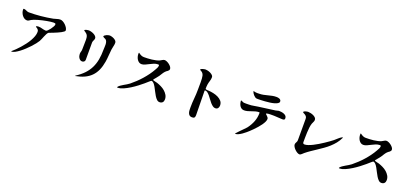

<svg xmlns="http://www.w3.org/2000/svg" viewBox="38 -1991 6923 3254"><g transform="rotate(20 3500.0 -364.0)"><path d="M167 44 170 38Q197 15 230 -17Q263 -49 297 -87.5Q331 -126 363 -168Q395 -210 419.5 -253Q444 -296 459 -337.5Q474 -379 474 -416Q474 -440 465 -453Q456 -466 445.5 -473.5Q435 -481 426 -485Q417 -489 417 -495Q417 -499 423 -502Q429 -505 437 -506.5Q445 -508 452.5 -508.5Q460 -509 463 -509Q480 -509 496.5 -505.5Q513 -502 529.5 -497.5Q546 -493 563 -489.5Q580 -486 597 -486Q610 -486 629.5 -505Q649 -524 668 -549Q687 -574 700.5 -599.5Q714 -625 714 -637Q714 -655 700.5 -657.5Q687 -660 674 -660Q655 -660 624 -656Q593 -652 557 -645.5Q521 -639 482 -630Q443 -621 408 -611Q373 -601 344.5 -590.5Q316 -580 300 -570Q286 -561 270.5 -550.5Q255 -540 237 -540Q210 -540 187.5 -554Q165 -568 148.5 -590Q132 -612 122.5 -638.5Q113 -665 113 -689Q113 -696 114.5 -701.5Q116 -707 125 -707Q138 -707 149.5 -702.5Q161 -698 172 -693Q183 -688 194.5 -683.5Q206 -679 219 -679Q325 -679 434 -689.5Q543 -700 647 -720Q677 -726 706.5 -736.5Q736 -747 767 -747Q789 -747 814.5 -733Q840 -719 862 -697.5Q884 -676 899 -651Q914 -626 914 -604Q914 -593 897.5 -580Q881 -567 856 -553.5Q831 -540 800.5 -526.5Q770 -513 741 -501.5Q712 -490 688.5 -481Q665 -472 655 -468Q654 -468 653 -467Q652 -466 651 -466Q638 -456 626 -433Q614 -410 602.5 -383Q591 -356 580.5 -329.5Q570 -303 560 -287Q546 -263 519.5 -229.5Q493 -196 459 -159.5Q425 -123 386 -86.5Q347 -50 308.5 -21Q270 8 234.5 27Q199 46 171 47Z M1327 64 1330 58Q1414 4 1471 -56Q1528 -116 1562.5 -186Q1597 -256 1612 -338Q1627 -420 1627 -518Q1627 -538 1629 -562.5Q1631 -587 1630 -612Q1629 -637 1622.5 -659Q1616 -681 1599 -695Q1594 -699 1585.5 -702.5Q1577 -706 1569 -710Q1561 -714 1554 -719Q1547 -724 1546 -730Q1549 -740 1561 -749.5Q1573 -759 1588 -765.5Q1603 -772 1618 -776Q1633 -780 1643 -780Q1659 -780 1681.5 -774Q1704 -768 1724.5 -757Q1745 -746 1759.5 -730Q1774 -714 1774 -695Q1774 -663 1765.5 -631Q1757 -599 1753 -567Q1746 -510 1742.5 -453.5Q1739 -397 1730 -340Q1715 -250 1684.5 -181.5Q1654 -113 1605 -63.5Q1556 -14 1488 17.5Q1420 49 1330 66ZM1403 -253Q1403 -232 1388 -219Q1373 -206 1353 -206Q1333 -206 1318.5 -216Q1304 -226 1293.5 -242Q1283 -258 1278 -276.5Q1273 -295 1273 -312Q1273 -335 1280 -356Q1287 -377 1287 -400Q1287 -444 1288.5 -487.5Q1290 -531 1290 -575Q1290 -592 1287.5 -611Q1285 -630 1278 -646Q1270 -663 1258 -674.5Q1246 -686 1230 -697Q1225 -700 1220 -702.5Q1215 -705 1211 -709Q1208 -712 1208 -714Q1208 -721 1217.5 -726Q1227 -731 1240 -734Q1253 -737 1265.5 -738.5Q1278 -740 1283 -740Q1300 -740 1325 -733.5Q1350 -727 1373 -715Q1396 -703 1412 -686Q1428 -669 1428 -648Q1428 -637 1424 -627Q1420 -617 1415.5 -607.5Q1411 -598 1407 -588Q1403 -578 1403 -567Z M2210 -676Q2214 -674 2216.5 -672Q2219 -670 2222 -668Q2242 -653 2264.5 -643Q2287 -633 2313 -633Q2343 -633 2379 -634.5Q2415 -636 2452.5 -640.5Q2490 -645 2525 -653Q2560 -661 2587 -673Q2605 -681 2624 -694Q2643 -707 2664 -707Q2681 -707 2704.5 -696.5Q2728 -686 2749 -669.5Q2770 -653 2784.5 -633Q2799 -613 2799 -595Q2799 -581 2791.5 -571Q2784 -561 2774 -553Q2763 -545 2752.5 -538Q2742 -531 2733 -520Q2713 -498 2698 -473Q2683 -448 2667 -424Q2651 -400 2632 -379.5Q2613 -359 2596 -336Q2593 -333 2593 -329Q2593 -321 2599 -319Q2616 -312 2635.5 -309Q2655 -306 2673 -300Q2709 -288 2748.5 -269Q2788 -250 2820 -222.5Q2852 -195 2873 -159.5Q2894 -124 2894 -81Q2894 -47 2875.5 -26.5Q2857 -6 2822 -6Q2794 -6 2771.5 -27.5Q2749 -49 2729 -81.5Q2709 -114 2690.5 -151.5Q2672 -189 2653.5 -222Q2635 -255 2615 -277Q2595 -299 2571 -300Q2566 -298 2553 -287Q2540 -276 2524.5 -262.5Q2509 -249 2495 -236.5Q2481 -224 2475 -219Q2441 -190 2390.5 -151.5Q2340 -113 2284 -78Q2228 -43 2172.5 -18.5Q2117 6 2072 6Q2054 6 2065 -8Q2078 -25 2101 -41Q2124 -57 2150.5 -72.5Q2177 -88 2203 -103Q2229 -118 2247 -133Q2293 -170 2338 -212.5Q2383 -255 2424.5 -302Q2466 -349 2502.5 -399Q2539 -449 2568 -501Q2579 -520 2590 -541.5Q2601 -563 2601 -585Q2601 -596 2595.5 -598Q2590 -600 2581 -600Q2544 -600 2509 -585.5Q2474 -571 2440.5 -553.5Q2407 -536 2375 -521.5Q2343 -507 2313 -507Q2287 -507 2267 -521Q2247 -535 2233.5 -556Q2220 -577 2213 -602Q2206 -627 2206 -650Q2206 -657 2206 -663.5Q2206 -670 2210 -676Z M3282 -761Q3282 -769 3293.5 -775Q3305 -781 3320 -785.5Q3335 -790 3349.5 -792Q3364 -794 3370 -794Q3386 -794 3410.5 -788Q3435 -782 3458 -770.5Q3481 -759 3497.5 -743Q3514 -727 3514 -708Q3514 -671 3502.5 -637Q3491 -603 3485 -567Q3482 -547 3481 -528Q3480 -509 3480 -489Q3480 -483 3488.5 -480Q3497 -477 3508.5 -475.5Q3520 -474 3530.5 -474Q3541 -474 3546 -474Q3583 -471 3628.5 -461.5Q3674 -452 3713.5 -432.5Q3753 -413 3780 -382Q3807 -351 3807 -303Q3807 -273 3791.5 -253Q3776 -233 3744 -233Q3720 -233 3697.5 -249.5Q3675 -266 3653 -291Q3631 -316 3610.5 -345.5Q3590 -375 3569 -400Q3548 -425 3527 -441.5Q3506 -458 3484 -458Q3474 -458 3474 -449Q3474 -339 3477.5 -230Q3481 -121 3481 -11Q3481 19 3470 33Q3459 47 3427 47Q3396 47 3379.5 32Q3363 17 3355.5 -6Q3348 -29 3347 -55Q3346 -81 3346 -104Q3346 -186 3354 -267.5Q3362 -349 3362 -431Q3362 -452 3362.5 -486.5Q3363 -521 3363 -557.5Q3363 -594 3361 -627Q3359 -660 3354 -678Q3347 -703 3336 -717.5Q3325 -732 3303 -745Q3298 -748 3292.5 -750.5Q3287 -753 3282 -757Z M4256 -721Q4253 -723 4255.5 -725Q4258 -727 4260 -727Q4269 -727 4277.5 -724.5Q4286 -722 4295 -720Q4312 -717 4329 -718Q4346 -719 4363 -719Q4400 -719 4436.5 -726.5Q4473 -734 4509 -743.5Q4545 -753 4581 -760.5Q4617 -768 4655 -768Q4668 -768 4683.5 -766Q4699 -764 4711.5 -758Q4724 -752 4732.5 -741.5Q4741 -731 4741 -714Q4741 -694 4718 -679.5Q4695 -665 4660 -655Q4625 -645 4581.5 -639.5Q4538 -634 4498 -631Q4458 -628 4425 -627Q4392 -626 4377 -626Q4369 -626 4362 -626Q4355 -626 4347 -627Q4333 -629 4318.5 -639Q4304 -649 4291.5 -663Q4279 -677 4269.5 -692.5Q4260 -708 4256 -721ZM4115 -508Q4122 -505 4128 -502.5Q4134 -500 4141 -497Q4145 -495 4148.5 -493Q4152 -491 4157 -489Q4163 -487 4177 -486Q4191 -485 4206.5 -485Q4222 -485 4237 -485.5Q4252 -486 4260 -486Q4302 -486 4341.5 -494Q4381 -502 4422 -507L4720 -547Q4736 -549 4751 -554.5Q4766 -560 4782 -560Q4800 -560 4824 -556.5Q4848 -553 4869.5 -544Q4891 -535 4905.5 -519.5Q4920 -504 4920 -480Q4920 -466 4916 -459Q4912 -452 4904.5 -449Q4897 -446 4887.5 -446Q4878 -446 4867 -446Q4832 -446 4797 -450Q4762 -454 4727 -454Q4694 -454 4660 -454Q4626 -454 4594 -447Q4587 -445 4587 -440Q4587 -434 4595.5 -426.5Q4604 -419 4613.5 -410Q4623 -401 4631.5 -389.5Q4640 -378 4640 -363Q4640 -340 4626 -310.5Q4612 -281 4589.5 -249.5Q4567 -218 4539 -186Q4511 -154 4482.5 -125Q4454 -96 4428 -72Q4402 -48 4385 -34Q4358 -11 4328 10Q4298 31 4266 46Q4254 52 4241.5 55Q4229 58 4215 60Q4213 60 4210.5 59.5Q4208 59 4208 57Q4208 54 4219 42Q4230 30 4246.5 12Q4263 -6 4283 -26Q4303 -46 4321.5 -65Q4340 -84 4354 -98.5Q4368 -113 4373 -120Q4422 -186 4450 -258.5Q4478 -331 4478 -414Q4478 -424 4468 -424Q4435 -424 4403.5 -415Q4372 -406 4341.5 -395Q4311 -384 4279.5 -375Q4248 -366 4215 -366Q4188 -366 4168.5 -379Q4149 -392 4136.5 -412Q4124 -432 4117.5 -456.5Q4111 -481 4111 -504Z M5247 -587Q5247 -615 5234.5 -630Q5222 -645 5207.5 -654Q5193 -663 5180.5 -668.5Q5168 -674 5168 -682Q5168 -690 5178 -696Q5188 -702 5201.5 -706Q5215 -710 5228 -712Q5241 -714 5247 -714Q5265 -714 5291.5 -708.5Q5318 -703 5342 -692Q5366 -681 5383 -664Q5400 -647 5400 -624Q5400 -603 5390 -584.5Q5380 -566 5373 -547Q5362 -516 5356.5 -471.5Q5351 -427 5349 -379Q5347 -331 5346.5 -285Q5346 -239 5346 -205Q5346 -173 5376 -173Q5404 -173 5441.5 -186Q5479 -199 5520.5 -219.5Q5562 -240 5605.5 -266.5Q5649 -293 5689 -319.5Q5729 -346 5763 -370.5Q5797 -395 5820 -413Q5849 -436 5875 -461.5Q5901 -487 5935 -505Q5939 -507 5943 -508.5Q5947 -510 5947 -502Q5947 -498 5945 -494Q5919 -439 5882 -393.5Q5845 -348 5802 -309Q5759 -270 5710.5 -236Q5662 -202 5612.5 -169Q5563 -136 5514 -103Q5465 -70 5420 -33Q5414 -28 5406 -20Q5398 -12 5389 -4.5Q5380 3 5371 8.5Q5362 14 5353 14Q5334 14 5311 0.5Q5288 -13 5267.5 -33Q5247 -53 5233.5 -76Q5220 -99 5220 -118Q5220 -129 5224 -139Q5228 -149 5233.5 -158.5Q5239 -168 5243 -178Q5247 -188 5247 -200Z M6210 -676Q6214 -674 6216.5 -672Q6219 -670 6222 -668Q6242 -653 6264.5 -643Q6287 -633 6313 -633Q6343 -633 6379 -634.5Q6415 -636 6452.5 -640.5Q6490 -645 6525 -653Q6560 -661 6587 -673Q6605 -681 6624 -694Q6643 -707 6664 -707Q6681 -707 6704.5 -696.5Q6728 -686 6749 -669.5Q6770 -653 6784.5 -633Q6799 -613 6799 -595Q6799 -581 6791.5 -571Q6784 -561 6774 -553Q6763 -545 6752.5 -538Q6742 -531 6733 -520Q6713 -498 6698 -473Q6683 -448 6667 -424Q6651 -400 6632 -379.5Q6613 -359 6596 -336Q6593 -333 6593 -329Q6593 -321 6599 -319Q6616 -312 6635.5 -309Q6655 -306 6673 -300Q6709 -288 6748.5 -269Q6788 -250 6820 -222.5Q6852 -195 6873 -159.5Q6894 -124 6894 -81Q6894 -47 6875.5 -26.5Q6857 -6 6822 -6Q6794 -6 6771.5 -27.5Q6749 -49 6729 -81.5Q6709 -114 6690.5 -151.5Q6672 -189 6653.5 -222Q6635 -255 6615 -277Q6595 -299 6571 -300Q6566 -298 6553 -287Q6540 -276 6524.5 -262.5Q6509 -249 6495 -236.5Q6481 -224 6475 -219Q6441 -190 6390.5 -151.5Q6340 -113 6284 -78Q6228 -43 6172.5 -18.5Q6117 6 6072 6Q6054 6 6065 -8Q6078 -25 6101 -41Q6124 -57 6150.5 -72.5Q6177 -88 6203 -103Q6229 -118 6247 -133Q6293 -170 6338 -212.5Q6383 -255 6424.5 -302Q6466 -349 6502.5 -399Q6539 -449 6568 -501Q6579 -520 6590 -541.5Q6601 -563 6601 -585Q6601 -596 6595.5 -598Q6590 -600 6581 -600Q6544 -600 6509 -585.5Q6474 -571 6440.5 -553.5Q6407 -536 6375 -521.5Q6343 -507 6313 -507Q6287 -507 6267 -521Q6247 -535 6233.5 -556Q6220 -577 6213 -602Q6206 -627 6206 -650Q6206 -657 6206 -663.5Q6206 -670 6210 -676Z"/></g></svg>

Font: SoukouMincho
Style: Regular
Weight: 400
Designer: Dr. Ken Lunde (project architect, glyph set definition & overall production); Masataka HATTORI  (production & ideograph 
Foundry: Adobe Systems Incorporated
Version: Version 1.00